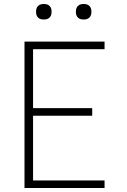

<svg xmlns="http://www.w3.org/2000/svg" viewBox="-20 -944 640 964"><path d="M103 0V-735H505V-697H146V-401H443V-363H146V-38H505V0ZM400 -846Q392 -846 384.5 -848Q377 -850 371 -856Q365 -862 363 -869.5Q361 -877 361 -885Q361 -893 363 -900.5Q365 -908 371 -914Q377 -920 384.5 -922Q392 -924 400 -924Q408 -924 415.5 -922Q423 -920 429 -914Q435 -908 437 -900.5Q439 -893 439 -885Q439 -877 437 -869.5Q435 -862 429 -856Q423 -850 415.5 -848Q408 -846 400 -846ZM200 -846Q192 -846 184.5 -848Q177 -850 171 -856Q165 -862 163 -869.5Q161 -877 161 -885Q161 -893 163 -900.5Q165 -908 171 -914Q177 -920 184.5 -922Q192 -924 200 -924Q208 -924 215.5 -922Q223 -920 229 -914Q235 -908 237 -900.5Q239 -893 239 -885Q239 -877 237 -869.5Q235 -862 229 -856Q223 -850 215.5 -848Q208 -846 200 -846Z"/></svg>

Font: Zed Sans Extralight Extended
Style: Regular
Weight: 200
Width: 7
Designer: Belleve Invis
Foundry: Belleve Invis
Version: Version 1.0.0; ttfautohint (v1.8.4)